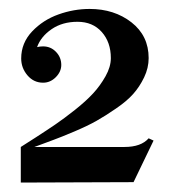

<svg xmlns="http://www.w3.org/2000/svg" viewBox="-20 -413 381 423"><path d="M318.3 -103.3 274.2 -11.7 25.8 -10.8V-89.2Q35 -95 59.6 -110.8Q84.2 -126.7 102.5 -139.2Q120.8 -151.7 145 -170.8Q169.2 -190 185 -207.1Q200.8 -224.2 212.5 -245Q224.2 -265.8 224.2 -285Q224.2 -320 204.2 -342.5Q184.2 -365 150.8 -365Q117.5 -365 93.8 -348.8Q70 -332.5 61.7 -309.2Q67.5 -310.8 75 -310.8Q91.7 -310.8 103.3 -298.8Q115 -286.7 115 -270Q115 -255 102.9 -242.9Q90.8 -230.8 75 -230.8Q54.2 -230.8 40.4 -247.1Q26.7 -263.3 26.7 -284.2Q26.7 -318.3 50.8 -343.8Q75 -369.2 108.8 -381.2Q142.5 -393.3 177.5 -393.3Q231.7 -393.3 269.6 -363.8Q307.5 -334.2 307.5 -285Q307.5 -263.3 297.5 -242.5Q287.5 -221.7 273.3 -205.8Q259.2 -190 235.4 -173.8Q211.7 -157.5 192.5 -146.7Q173.3 -135.8 143.8 -123.3Q114.2 -110.8 98.3 -105Q82.5 -99.2 55.8 -89.2H254.2Q290.8 -89.2 307.5 -108.3Z"/></svg>

Font: Chomsky
Style: Regular
Weight: 400
Version: Version 2.3